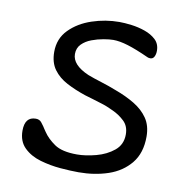

<svg xmlns="http://www.w3.org/2000/svg" viewBox="-65 -578 634 656"><g transform="rotate(10 251.5 -250.0)"><path d="M249 15Q222 15 186 12Q150 9 115.5 -1Q81 -11 58.5 -33Q36 -55 36 -92Q36 -140 74 -140Q87 -140 94 -131L103 -119Q106 -115 108.5 -110.5Q111 -106 115 -101Q129 -80 155 -62Q181 -44 233 -44Q263 -44 299 -53.5Q335 -63 360.5 -84Q386 -105 386 -140Q386 -169 368 -186Q350 -203 328 -213Q318 -218 305.5 -223Q293 -228 279 -232Q266 -236 253 -240Q240 -244 226 -248Q190 -260 160.5 -275.5Q131 -291 113.5 -315Q96 -339 96 -376Q96 -422 126.5 -453Q157 -484 203.5 -499.5Q250 -515 298 -515Q316 -515 340 -512Q364 -509 387 -501Q410 -493 425.5 -478.5Q441 -464 441 -440Q441 -428 436.5 -419.5Q432 -411 423 -411Q417 -411 413 -413Q369 -433 339.5 -442Q310 -451 288 -451Q275 -451 254.5 -447.5Q234 -444 214 -436.5Q194 -429 180.5 -415.5Q167 -402 167 -381Q167 -343 225 -318Q246 -310 272 -302Q298 -294 326 -283Q362 -270 392 -252Q422 -234 439.5 -208.5Q457 -183 457 -145Q457 -88 428 -52.5Q399 -17 352 -1Q305 15 249 15Z"/></g></svg>

Font: Fuzzy Bubbles
Style: Regular
Weight: 400
Designer: Robert E. Leuschke
Foundry: Robert E. Leuschke
Version: Version 1.010; ttfautohint (v1.8.3)